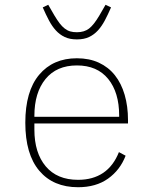

<svg xmlns="http://www.w3.org/2000/svg" viewBox="-20 -772 640 804"><path d="M307 12Q203 12 144.5 -57Q86 -126 86 -258Q86 -390 144 -459Q202 -528 302 -528Q354 -528 394 -509.5Q434 -491 461 -457Q488 -423 502 -375Q516 -327 516 -269V-255H124V-229Q124 -132 171.5 -75.5Q219 -19 307 -19Q369 -19 412 -48Q455 -77 478 -135L506 -120Q483 -60 432.5 -24Q382 12 307 12ZM302 -498Q217 -498 170.5 -441Q124 -384 124 -287V-283H479V-288Q479 -385 433 -441.5Q387 -498 302 -498ZM302 -607Q272 -607 251 -617Q230 -627 214 -644.5Q198 -662 185 -686.5Q172 -711 159 -741L182 -752L208 -707Q220 -687 230 -674Q240 -661 251 -652.5Q262 -644 274 -640.5Q286 -637 302 -637Q333 -637 353 -652.5Q373 -668 396 -707L422 -752L445 -741Q432 -711 419 -686.5Q406 -662 390 -644.5Q374 -627 353 -617Q332 -607 302 -607Z"/></svg>

Font: IBM Plex Mono ExtLt
Style: Regular
Weight: 200
Monospace: yes
Designer: Mike Abbink, Paul van der Laan, Pieter van Rosmalen
Foundry: Bold Monday
Version: Version 2.3